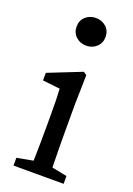

<svg xmlns="http://www.w3.org/2000/svg" viewBox="-141 -781 580 835"><g transform="rotate(20 149.0 -363.0)"><path d="M35 0V-36L110 -50Q111 -88 111.5 -132.5Q112 -177 112 -210V-257Q112 -298 111.5 -325.5Q111 -353 109 -383L29 -392V-427L183 -488L198 -478L195 -342V-210Q195 -177 195.5 -132.5Q196 -88 197 -50L267 -36V0ZM153 -598Q125 -598 105.5 -616Q86 -634 86 -662Q86 -691 105.5 -708.5Q125 -726 153 -726Q181 -726 200.5 -708.5Q220 -691 220 -662Q220 -634 200.5 -616Q181 -598 153 -598Z"/></g></svg>

Font: Source Serif Pro
Style: Regular
Weight: 400
Designer: Frank Grießhammer
Foundry: Adobe Systems Incorporated
Version: Version 3.001;hotconv 1.0.111;makeotfexe 2.5.65597